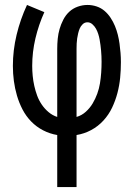

<svg xmlns="http://www.w3.org/2000/svg" viewBox="-20 -540 540 775"><path d="M211 215V5Q181 0 154 -14Q127 -28 106 -49.5Q85 -71 71 -98Q57 -125 48.5 -154Q40 -183 36 -213Q32 -243 32 -274Q32 -337 47 -399.5Q62 -462 89 -520L159 -491Q136 -440 123 -385Q110 -330 110 -274Q110 -254 112 -233.5Q114 -213 118.5 -193Q123 -173 130 -154Q137 -135 148.5 -118Q160 -101 176 -87.5Q192 -74 211 -68V-343Q211 -363 213 -383.5Q215 -404 220.5 -423Q226 -442 235.5 -460.5Q245 -479 259.5 -492.5Q274 -506 293.5 -513Q313 -520 333 -520Q352 -520 370 -514Q388 -508 402 -496Q416 -484 426.5 -468Q437 -452 444 -435Q451 -418 455.5 -400Q460 -382 462.5 -363.5Q465 -345 466.5 -326.5Q468 -308 468 -289Q468 -257 465 -226Q462 -195 454 -164.5Q446 -134 432.5 -105.5Q419 -77 397.5 -53.5Q376 -30 348 -15Q320 0 289 5V215ZM289 -68Q310 -74 326.5 -89Q343 -104 354 -122.5Q365 -141 372.5 -161.5Q380 -182 383.5 -203.5Q387 -225 388.5 -247Q390 -269 390 -291Q390 -302 389.5 -313.5Q389 -325 388 -336Q387 -347 385.5 -358.5Q384 -370 382 -381Q380 -392 376.5 -403Q373 -414 367.5 -424Q362 -434 353 -442Q344 -450 333 -450Q322 -450 314 -442.5Q306 -435 302 -425.5Q298 -416 295.5 -405.5Q293 -395 291.5 -385Q290 -375 289.5 -364.5Q289 -354 289 -343Z"/></svg>

Font: Iosevka SS04
Style: Regular
Weight: 400
Monospace: yes
Designer: Belleve Invis
Foundry: Belleve Invis
Version: Version 19.0.0; ttfautohint (v1.8.4)